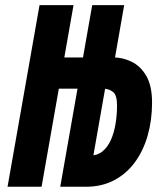

<svg xmlns="http://www.w3.org/2000/svg" viewBox="-20 -713 626 733"><path d="M243.2 0 249 -119.1H323.7Q352.1 -119.1 371.6 -135.3Q391.1 -151.4 403.3 -178.7Q415.5 -206.1 421.1 -240.2Q426.8 -274.4 426.8 -311Q426.8 -350.1 411.1 -362.3Q395.5 -374.5 373 -374.5Q360.8 -374.5 348.6 -374.5Q336.4 -374.5 324.2 -374.5L341.8 -494.1Q358.9 -494.1 375.7 -494.1Q392.6 -494.1 409.2 -494.1Q447.8 -494.1 482.2 -477.5Q516.6 -460.9 538.6 -423.1Q560.5 -385.3 560.5 -320.8Q560.5 -254.4 543.9 -196Q527.3 -137.7 495.1 -93.8Q462.9 -49.8 415.8 -24.9Q368.7 0 307.6 0ZM8.8 0 130.9 -693.4H260.7L138.7 0ZM99.6 -374.5 120.1 -493.7H374L353 -374.5ZM210 0 332 -693.4H454.1L406.7 -422.9L386.7 -405.3L325.2 -55.2L302.2 0Z"/></svg>

Font: Cascadia Code PL
Style: Italic
Weight: 400
Italic angle: -10°
Monospace: yes
Designer: Aaron Bell
Foundry: Saja Typeworks
Version: Version 2404.023